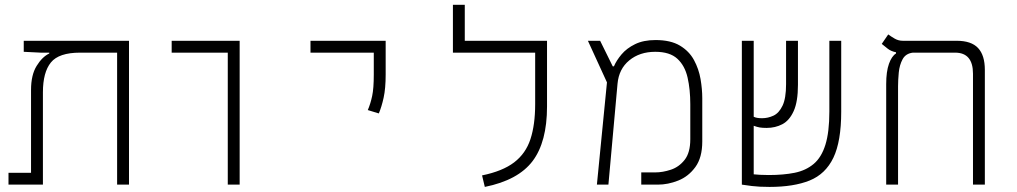

<svg xmlns="http://www.w3.org/2000/svg" viewBox="-20 -752 4142 782"><path d="M505.4 0H457V-537.6H306.2Q219.7 -537.6 187.3 -497.6Q154.8 -457.5 154.8 -376V0H14.6V-48.3H106.4V-385.3Q106.4 -446.8 129.2 -483.6Q151.9 -520.5 180.7 -534.2V-537.6H145.5L76.7 -541V-585.9H505.4Z M907.7 0V-537.6H679.2V-585.9H956.1V0Z M1522.9 -290 1478 -303.7Q1489.3 -330.1 1495.8 -361.1Q1502.4 -392.1 1502.4 -448.2V-537.6H1244.6V-585.9H1550.8V-448.2Q1550.8 -392.1 1542.5 -354.2Q1534.2 -316.4 1522.9 -290Z M2159.7 -585.9H2208V-318.4Q2208 -173.8 2149.2 -95.9Q2090.3 -18.1 1954.6 9.3L1943.4 -37.6Q2026.9 -54.7 2074 -90.6Q2121.1 -126.5 2140.4 -185.1Q2159.7 -243.7 2159.7 -328.1V-537.6H1824.7V-732.4H1873V-585.9Z M2411.1 0 2452.1 -416.5 2374.5 -585.9H2424.3L2475.6 -481.9H2480.5Q2490.7 -505.9 2511.5 -530.5Q2532.2 -555.2 2566.4 -572Q2600.6 -588.9 2649.9 -588.9Q2711.4 -588.9 2749.3 -566.2Q2787.1 -543.5 2806.6 -507.3Q2826.2 -471.2 2833.3 -429.9Q2840.3 -388.7 2840.3 -352.1V-175.8Q2840.3 -110.4 2812.3 -71.8Q2784.2 -33.2 2742.4 -16.6Q2700.7 0 2659.2 0H2591.8V-49.8H2648.9Q2679.2 -49.8 2712.4 -60.8Q2745.6 -71.8 2768.6 -101.1Q2791.5 -130.4 2791.5 -185.1V-327.1Q2791.5 -387.7 2780.5 -436Q2769.5 -484.4 2738.8 -512.7Q2708 -541 2648.9 -541Q2585.4 -541 2543 -506.1Q2500.5 -471.2 2495.1 -410.6L2458 0Z M3114.3 9.3Q3071.3 9.3 3042 5.6Q3012.7 2 3001.5 0V-585.9H3049.8V-276.4Q3061.5 -270.5 3083.5 -270.5Q3107.9 -270.5 3130.4 -281Q3152.8 -291.5 3167.2 -321.5Q3181.6 -351.6 3181.6 -409.2V-585.9H3230V-406.7Q3230 -337.9 3212.6 -299.6Q3195.3 -261.2 3166.5 -246.1Q3137.7 -231 3102.5 -231Q3085 -231 3074 -232.9Q3063 -234.9 3049.8 -239.7V-42Q3060.5 -41 3075.7 -40Q3090.8 -39.1 3111.3 -39.1Q3170.9 -39.1 3216.6 -48.3Q3262.2 -57.6 3293.9 -84.2Q3325.7 -110.8 3341.8 -162.4Q3357.9 -213.9 3357.9 -297.9V-585.9H3406.2V-296.9Q3406.2 -176.3 3374.3 -109.6Q3342.3 -43 3277.6 -16.8Q3212.9 9.3 3114.3 9.3Z M3991.2 -467.3V0H3942.9V-451.7Q3942.9 -537.6 3870.1 -537.6H3698.2Q3668.9 -534.2 3656.2 -510.7Q3643.6 -487.3 3640.6 -456.5Q3637.7 -425.8 3637.7 -400.4V0H3589.4V-409.7Q3589.4 -460.4 3600.6 -491.9Q3611.8 -523.4 3629.4 -534.2V-539.1Q3609.4 -543 3595.9 -553.5Q3582.5 -564 3571.3 -573.2L3597.7 -611.8Q3608.9 -603.5 3624 -594.7Q3639.2 -585.9 3657.2 -585.9H3876.5Q3936 -585.9 3963.6 -556.4Q3991.2 -526.9 3991.2 -467.3Z"/></svg>

Font: Cascadia Mono NF ExtraLight
Style: Regular
Weight: 200
Monospace: yes
Designer: Aaron Bell
Foundry: Saja Typeworks
Version: Version 2404.023; ttfautohint (v1.8.4)